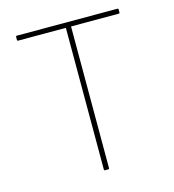

<svg xmlns="http://www.w3.org/2000/svg" viewBox="-100 -739 745 823"><g transform="rotate(-15 272.5 -327.5)"><path d="M265 0Q261 0 261 -4V-633H49Q45 -633 45 -637V-651Q45 -655 49 -655H496Q500 -655 500 -651V-637Q500 -633 496 -633H284V-4Q284 0 280 0Z"/></g></svg>

Font: Sofia Sans Thin
Style: Regular
Weight: 250
Designer: Botio Nikoltchev, Ani Petrova
Foundry: lettersoup
Version: Version 4.101